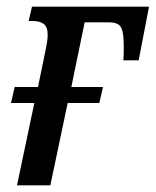

<svg xmlns="http://www.w3.org/2000/svg" viewBox="-20 -556 467 576"><path d="M31 0 83 -247H13L24 -295H94L116 -402Q119 -416 121 -428.5Q123 -441 123 -452Q123 -475 111.5 -484Q100 -493 77 -493H66L76 -536H427L396 -375H350L351 -391Q352 -433 349 -454Q346 -475 336 -482Q326 -489 307 -489H234L194 -295H289L278 -247H183L131 0Z"/></svg>

Font: Noto Serif ExtraCondensed Medium
Style: Italic
Weight: 500
Width: 2
Italic angle: -12°
Designer: Monotype Design Team
Foundry: Monotype Imaging Inc.
Version: Version 2.013; ttfautohint (v1.8.4.7-5d5b)